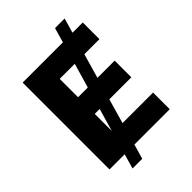

<svg xmlns="http://www.w3.org/2000/svg" viewBox="-255 -906 1105 1105"><g transform="rotate(-45 298.0 -353.5)"><path d="M459.5 -707H543V-571.3H420.4L377.4 -421.9H517.6V-286.1H338.4L295.4 -135.7H543.9V0H256.3L230.5 89.8H151.4L177.2 0H53.7V-707H381.3L407.2 -796.9H485.4ZM259.8 -286.1H219.7V-147ZM298.8 -421.9 342.3 -571.3H219.7V-421.9Z"/></g></svg>

Font: Pretendard GOV ExtraBold
Style: Regular
Weight: 800
Designer: Base glyphs from Inter by Rasmus Andersson; Hangeul glyphs from Noto Sans CJK(Source Han Sans) by Jang Soo-young and Kan
Foundry: Kil Hyung-jin
Version: Version 1.309